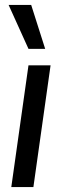

<svg xmlns="http://www.w3.org/2000/svg" viewBox="-20 -762 250 782"><path d="M26 0 96 -496H186L116 0ZM96 -563 15 -742H107L164 -563Z"/></svg>

Font: Host Grotesk
Style: Italic
Weight: 400
Italic angle: -8°
Designer: Doğukan Karapınar based on Poppins by Indian Type Foundry, Jonny Pinhorn
Foundry: Element Type
Version: Version 1.001; ttfautohint (v1.8.4.7-5d5b)